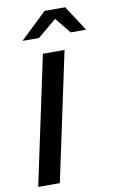

<svg xmlns="http://www.w3.org/2000/svg" viewBox="-100 -978 623 1031"><g transform="rotate(-10 211.0 -462.5)"><path d="M22 0 171 -700H289L140 0ZM338 -787 268 -873 165 -787H75L220 -925H332L422 -787Z"/></g></svg>

Font: Red Hat Text Medium
Style: Italic
Weight: 500
Italic angle: -12°
Designer: Pentagram / MCKL
Foundry: Pentagram / MCKL
Version: Version 1.003; Red Hat Text Medium Italic